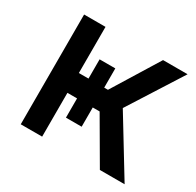

<svg xmlns="http://www.w3.org/2000/svg" viewBox="-124 -686 846 827"><g transform="rotate(30 299.5 -273.0)"><path d="M71.3 0Q71.3 -136.7 71.3 -545.9Q97.7 -545.9 177.7 -545.9Q177.7 -488.3 177.7 -316.4Q213.9 -316.4 322.3 -316.4Q357.4 -374 463.9 -545.9Q494.1 -545.9 585.9 -545.9Q543 -479.5 417 -280.3Q460 -210 587.9 0Q557.6 0 464.8 0Q433.6 -54.7 337.9 -217.8Q297.9 -217.8 177.7 -217.8Q177.7 -163.1 177.7 0Q151.4 0 71.3 0ZM225.6 -412.1Q245.1 -412.1 303.7 -412.1Q303.7 -339.8 303.7 -122.1Q284.2 -122.1 225.6 -122.1Q225.6 -195.3 225.6 -412.1Z"/></g></svg>

Font: DeepSea
Style: Medium
Weight: 500
Designer: Stem
Version: Version 3.019;git-0a5106e0b